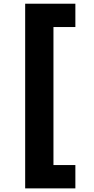

<svg xmlns="http://www.w3.org/2000/svg" viewBox="-20 -916 519 1061"><path d="M119.1 125V-895.5H396.5V-766.6H275.4V-3.9H396.5V125Z"/></svg>

Font: Gothic A1 Black
Style: Regular
Weight: 900
Version: Version 2.50